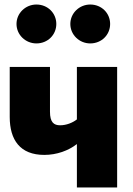

<svg xmlns="http://www.w3.org/2000/svg" viewBox="-20 -829 590 849"><path d="M141 -637C191 -637 229 -675 229 -723C229 -771 191 -809 141 -809C93 -809 53 -771 53 -723C53 -675 93 -637 141 -637ZM379 -637C429 -637 467 -675 467 -723C467 -771 429 -809 379 -809C331 -809 291 -771 291 -723C291 -675 331 -637 379 -637ZM320 -533V-301C301 -286 273 -275 246 -275C218 -275 201 -288 201 -335V-533H23V-312C23 -210 69 -144 176 -144C231 -144 283 -163 320 -192V0H498V-533Z"/></svg>

Font: Fira Sans ExtraBold
Style: Regular
Weight: 800
Designer: bBox Type GmbH & Carrois Corporate GbR & Edenspiekermann AG
Foundry: bBox Type GmbH & Carrois Corporate GbR & Edenspiekermann AG
Version: Version 4.300;PS 004.300;hotconv 1.0.88;makeotf.lib2.5.64775